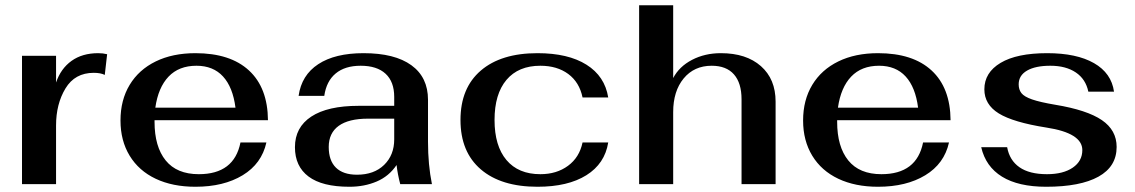

<svg xmlns="http://www.w3.org/2000/svg" viewBox="-20 -703 4333 733"><path d="M64 -490H194V-388Q212 -441 253 -470.5Q294 -500 355 -500Q373 -500 389 -496L380 -417Q364 -425 338 -425Q266 -425 230 -365.5Q194 -306 194 -224V0H64Z M898 -159H997Q979 -78 906.5 -34Q834 10 726 10Q639 10 574.5 -20.5Q510 -51 475 -108.5Q440 -166 440 -243Q440 -321 475 -379Q510 -437 574.5 -468.5Q639 -500 726 -500Q859 -500 930.5 -434Q1002 -368 1003 -244H570V-238Q570 -143 612.5 -90.5Q655 -38 739 -38Q874 -38 898 -159ZM573 -292H879Q869 -370 831.5 -411Q794 -452 730 -452Q663 -452 623.5 -410.5Q584 -369 573 -292Z M1106 -141Q1106 -217 1168.5 -258Q1231 -299 1349 -299H1485V-333Q1485 -391 1452 -421.5Q1419 -452 1357 -452Q1297 -452 1261.5 -422.5Q1226 -393 1218 -337H1120Q1131 -416 1195 -458Q1259 -500 1368 -500Q1487 -500 1550.5 -454Q1614 -408 1614 -322V-162Q1614 -74 1629 0H1508Q1498 -38 1494 -73Q1465 -30 1418 -10Q1371 10 1314 10Q1210 10 1158 -29Q1106 -68 1106 -141ZM1485 -171V-250H1385Q1311 -250 1273 -222.5Q1235 -195 1235 -142Q1235 -90 1262.5 -63Q1290 -36 1343 -36Q1408 -36 1446.5 -73.5Q1485 -111 1485 -171Z M1738 -245Q1738 -367 1815.5 -433.5Q1893 -500 2032 -500Q2149 -500 2219 -456Q2289 -412 2302 -331H2204Q2192 -389 2149.5 -420.5Q2107 -452 2043 -452Q1959 -452 1913.5 -398Q1868 -344 1868 -245Q1868 -146 1913.5 -92Q1959 -38 2043 -38Q2105 -38 2148.5 -70Q2192 -102 2204 -159H2302Q2289 -78 2218.5 -34Q2148 10 2032 10Q1893 10 1815.5 -56.5Q1738 -123 1738 -245Z M2420 -683H2550V-405Q2573 -449 2622 -474.5Q2671 -500 2732 -500Q2829 -500 2885 -450.5Q2941 -401 2941 -315V0H2811V-324Q2811 -386 2782 -419Q2753 -452 2697 -452Q2630 -452 2590 -403.5Q2550 -355 2550 -275V0H2420Z M3504 -159H3603Q3585 -78 3512.5 -34Q3440 10 3332 10Q3245 10 3180.5 -20.5Q3116 -51 3081 -108.5Q3046 -166 3046 -243Q3046 -321 3081 -379Q3116 -437 3180.5 -468.5Q3245 -500 3332 -500Q3465 -500 3536.5 -434Q3608 -368 3609 -244H3176V-238Q3176 -143 3218.5 -90.5Q3261 -38 3345 -38Q3480 -38 3504 -159ZM3179 -292H3485Q3475 -370 3437.5 -411Q3400 -452 3336 -452Q3269 -452 3229.5 -410.5Q3190 -369 3179 -292Z M3726 -141H3825Q3834 -91 3872 -64.5Q3910 -38 3977 -38Q4039 -38 4075.5 -63Q4112 -88 4112 -130Q4112 -195 3975 -216Q3848 -236 3793 -270Q3738 -304 3738 -362Q3738 -426 3800 -463Q3862 -500 3978 -500Q4090 -500 4156.5 -462Q4223 -424 4233 -353H4135Q4125 -401 4087 -426.5Q4049 -452 3990 -452Q3933 -452 3901 -433.5Q3869 -415 3869 -381Q3869 -361 3879.5 -347.5Q3890 -334 3920 -323.5Q3950 -313 4009 -303Q4130 -283 4186.5 -244.5Q4243 -206 4243 -142Q4243 -67 4173.5 -28.5Q4104 10 3974 10Q3868 10 3805.5 -28.5Q3743 -67 3726 -141Z"/></svg>

Font: Fahkwang SemiBold
Style: Regular
Weight: 600
Designer: Suppakit Chalermlarp | Katatrad Co.,Ltd.
Foundry: Cadson Demak Co.,Ltd.
Version: Version 1.000; ttfautohint (v1.6)